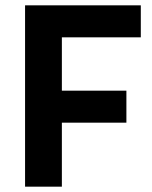

<svg xmlns="http://www.w3.org/2000/svg" viewBox="-20 -700 571 720"><path d="M74 0V-680H508V-560H212V-360H454V-240H212V0Z"/></svg>

Font: Titillium-CLs Web
Style: CLs-Bold
Weight: 700
Version: Version 1.002;PS 57.000;hotconv 1.0.70;makeotf.lib2.5.55311